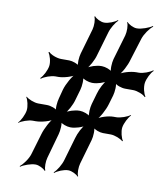

<svg xmlns="http://www.w3.org/2000/svg" viewBox="-84 -805 780 900"><g transform="rotate(10 305.5 -355.5)"><path d="M303 -154 271 -44C265 -22 246 10 232 21L234 24C247 13 277 0 297 0H299C314 0 339 12 346 22L348 19C341 9 342 -24 347 -41L381 -159C386 -176 388 -212 381 -222L379 -219C386 -209 412 -200 427 -200H464C484 -200 513 -188 523 -178L526 -180C518 -191 509 -222 512 -242C515 -262 531 -293 543 -304L541 -306C529 -296 496 -284 476 -284H463C438 -284 399 -272 383 -258L385 -255C401 -269 423 -310 431 -338L444 -382C449 -399 452 -435 445 -445L443 -442C450 -432 476 -423 494 -423H532C552 -423 582 -411 591 -400L594 -403C585 -414 577 -445 580 -466C583 -486 598 -517 611 -528L609 -531C596 -520 564 -508 544 -508H533C505 -508 465 -496 449 -483L451 -480C467 -493 488 -534 495 -561L528 -667C535 -689 557 -721 573 -732L571 -735C556 -724 520 -711 500 -711H497C482 -711 458 -723 451 -733L449 -730C456 -720 456 -687 451 -669L416 -550C411 -532 409 -496 416 -486L418 -489C411 -499 384 -508 369 -508H365C344 -508 311 -498 297 -486L298 -483C311 -495 331 -531 337 -555L370 -668C376 -690 394 -720 407 -731L405 -734C393 -723 363 -711 344 -711H342C327 -711 303 -723 296 -733L293 -730C300 -720 300 -687 295 -670L260 -549C255 -532 252 -496 259 -486L262 -489C255 -499 228 -508 213 -508H174C153 -508 123 -520 114 -531L110 -528C119 -517 128 -486 125 -466C122 -445 106 -414 93 -403L96 -400C109 -411 141 -423 162 -423H176C200 -423 242 -435 258 -449L255 -452C239 -438 215 -396 207 -367L196 -325C191 -308 187 -272 194 -262L197 -265C190 -275 164 -284 146 -284H105C85 -284 56 -296 46 -306L44 -304C52 -293 60 -262 57 -242C54 -222 39 -191 27 -180L28 -178C40 -188 73 -200 93 -200H107C135 -200 177 -212 193 -226L190 -229C174 -215 152 -173 144 -145L114 -44C107 -21 85 9 70 20L72 23C87 12 121 0 141 0H143C158 0 182 12 189 22L192 19C185 9 186 -24 191 -41L224 -159C229 -176 232 -212 225 -222L222 -219C229 -209 256 -200 271 -200H275C295 -200 329 -210 343 -222L341 -225C327 -213 309 -177 303 -154ZM273 -330 288 -382C293 -399 296 -435 289 -445L286 -442C293 -432 320 -423 335 -423H340C360 -423 393 -433 407 -445L405 -448C391 -436 373 -400 367 -377L352 -325C347 -308 344 -272 351 -262L353 -265C346 -275 319 -284 304 -284H300C280 -284 246 -274 232 -262L234 -259C248 -271 267 -307 273 -330Z"/></g></svg>

Font: Asimov
Style: EdgeNarIt
Weight: 500
Designer: Google
Version: Version 2.000980: 2014